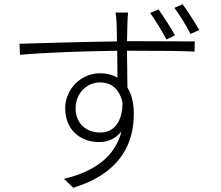

<svg xmlns="http://www.w3.org/2000/svg" viewBox="-20 -833 1040 904"><path d="M726 -789 687 -772C711 -739 742 -687 764 -647L804 -667C783 -704 749 -757 726 -789ZM840 -813 801 -796C826 -763 856 -714 877 -673L918 -692C895 -732 863 -781 840 -813ZM557 -348C556 -261 518 -209 452 -209C388 -209 336 -250 336 -323C336 -395 390 -445 451 -445C501 -445 543 -417 557 -348ZM72 -627 74 -575C200 -586 379 -592 532 -594L533 -467C510 -481 483 -488 450 -488C362 -488 287 -414 287 -323C287 -222 358 -164 447 -164C489 -164 526 -181 552 -215C524 -103 436 -28 281 9L325 51C551 -19 610 -160 610 -298C610 -346 600 -389 580 -421L578 -594H614C760 -594 844 -593 896 -590L897 -638C854 -638 748 -639 614 -639H578L580 -725C580 -735 582 -766 583 -774H524C525 -769 528 -743 529 -725L531 -638C371 -636 180 -630 72 -627Z"/></svg>

Font: Noto Sans CJK SC Light
Style: Regular
Weight: 300
Designer: Ryoko NISHIZUKA 西塚涼子 (kana, bopomofo & ideographs); Paul D. Hunt (Latin, Greek & Cyrillic); Sandoll Communications 산돌커뮤니
Foundry: Adobe
Version: Version 2.004;hotconv 1.0.118;makeotfexe 2.5.65603